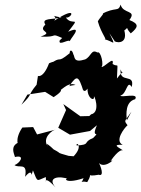

<svg xmlns="http://www.w3.org/2000/svg" viewBox="-20 -781 614 834"><path d="M401 -309 368 -277 329 -276 255 -329 267 -303 233 -226 284 -196 371 -212 401 -237C373 -173 420 -218 385 -182C336 -162 377 -153 313 -149C308 -168 351 -145 285 -88C312 -105 305 -101 278 -104C216 -122 257 -109 213 -132C199 -146 172 -169 189 -143C160 -180 206 -217 225 -219L141 -197L124 -229L77 -227C40 -173 62 -139 62 -163C26 -147 38 -121 45 -99C93 -110 64 -70 43 -64C62 -48 101 -79 89 -13C129 -62 110 9 123 -41C145 14 138 4 179 -12C184 39 159 -36 221 33C184 -10 234 -20 283 -2C259 -17 250 24 343 -7C332 23 325 2 359 10C391 -42 341 -9 409 -22C433 -13 421 -56 402 -88C419 -31 491 -99 460 -81C496 -133 511 -129 514 -128C497 -140 463 -154 513 -152C477 -169 519 -224 534 -237C518 -259 520 -251 551 -296L531 -258C528 -285 524 -339 567 -350C585 -380 505 -355 503 -366C531 -372 532 -437 552 -403C568 -465 497 -416 504 -480C515 -441 527 -494 488 -440C490 -522 497 -485 469 -503C478 -542 432 -486 420 -490C432 -493 419 -562 403 -553C376 -569 377 -536 350 -523C297 -506 306 -535 299 -544C292 -571 281 -561 283 -550C219 -498 257 -547 190 -498C233 -524 193 -506 193 -506C166 -434 139 -453 145 -452L139 -413C96 -361 126 -377 73 -326L99 -370L176 -382L213 -359C236 -374 256 -391 238 -393C236 -372 271 -430 308 -412C260 -406 285 -402 283 -411C314 -452 320 -457 343 -383C337 -413 340 -367 360 -396C360 -351 391 -341 388 -360C387 -376 420 -293 375 -284ZM239 -605C233 -578 282 -616 284 -600C274 -603 352 -677 276 -643C334 -717 293 -665 266 -705C290 -699 322 -761 216 -691C234 -717 183 -716 247 -705C207 -695 158 -704 177 -674C140 -640 219 -644 156 -622C239 -618 195 -640 250 -616ZM477 -604C473 -598 538 -581 520 -649C543 -664 520 -666 548 -636C581 -663 585 -677 542 -694C576 -739 514 -719 504 -761C493 -727 485 -754 419 -719C444 -733 410 -701 405 -688C421 -631 451 -604 431 -611C471 -604 488 -570 455 -637Z"/></svg>

Font: Asimov Aggro
Style: It
Weight: 500
Designer: Google
Version: Version 2.000980; 2014